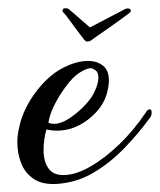

<svg xmlns="http://www.w3.org/2000/svg" viewBox="-20 -448 396 476"><path d="M297 -427Q302 -427 304 -423.5Q306 -420 301 -416Q296 -412 281.5 -401.5Q267 -391 250 -379Q233 -367 220 -358Q207 -349 206 -348Q203 -346 200.5 -345.5Q198 -345 196 -345Q193 -345 189 -349Q188 -351 180 -361Q172 -371 163 -383.5Q154 -396 146.5 -406Q139 -416 137 -417Q135 -419 135 -422Q135 -427 140.5 -427.5Q146 -428 150 -426L203 -380L291 -426Q293 -427 297 -427ZM120 8Q85 10 63.5 -4.5Q42 -19 32.5 -43.5Q23 -68 23 -95Q23 -110 26 -125Q29 -140 33 -153Q44 -185 63 -212Q82 -239 104 -258Q125 -276 150.5 -286.5Q176 -297 198 -297Q220 -297 235 -285.5Q250 -274 250 -248Q250 -234 244 -213Q233 -178 197.5 -151Q162 -124 121 -124Q109 -124 95 -127Q88 -102 88 -76Q88 -49 99.5 -31.5Q111 -14 137 -14Q167 -14 203 -34.5Q239 -55 275.5 -90Q312 -125 342 -170Q346 -177 351 -177Q356 -177 356 -169Q356 -161 351 -155Q324 -118 289 -81.5Q254 -45 212 -20Q170 5 120 8ZM114 -141Q131 -141 151 -154Q171 -167 188.5 -185Q206 -203 213 -218Q224 -240 224 -255Q224 -269 216.5 -274Q209 -279 205 -279Q195 -279 177.5 -268Q160 -257 143 -233Q127 -212 115 -188Q103 -164 100 -144Q106 -141 114 -141Z"/></svg>

Font: Gwendolyn
Style: Bold
Weight: 700
Designer: Robert E. Leuschke
Foundry: Robert E. Leuschke
Version: Version 1.010; ttfautohint (v1.8.3)